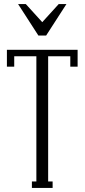

<svg xmlns="http://www.w3.org/2000/svg" viewBox="-20 -925 416 945"><path d="M14 -597V-680H362V-597H326V-648H217V-32H239V0H137V-32H159V-648H50V-597ZM69 -905H107L207 -795H169L269 -905H307L207 -750H169Z"/></svg>

Font: Margherita Variable
Style: Regular
Weight: 400
Designer: James Puckett
Foundry: Dunwich Type Founders
Version: Version 1.008